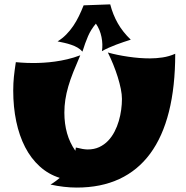

<svg xmlns="http://www.w3.org/2000/svg" viewBox="-20 -824 846 871"><path d="M774.9 -580.1Q774.9 -430.7 746.3 -317.1Q717.8 -203.6 661.4 -127.2Q605 -50.8 521.5 -12Q438 26.9 328.1 26.9Q299.3 26.9 269.5 23.4Q239.7 20 209 13.2Q214.8 10.3 221.7 5.4Q227.5 1.5 235.1 -4.2Q242.7 -9.8 251 -17.1Q199.7 -33.2 160.2 -69.1Q120.6 -105 94 -156.5Q67.4 -208 53.7 -273.2Q40 -338.4 40 -413.1Q40 -431.2 40.8 -445.8Q41.5 -460.4 43 -475.1Q44.4 -489.7 46.6 -505.6Q48.8 -521.5 51.8 -542Q63.5 -541 76.7 -540Q87.9 -539.1 102.5 -538.6Q117.2 -538.1 132.8 -538.1Q153.3 -538.1 177.7 -539.6Q202.1 -541 229.2 -544.7Q256.3 -548.3 285.4 -555.2Q314.5 -562 344.2 -573.2Q326.2 -531.7 312.5 -497.3Q298.8 -462.9 289.8 -431.9Q280.8 -400.9 276.4 -371.8Q272 -342.8 272 -313Q272 -262.7 284.2 -219.5Q296.4 -176.3 321.8 -140.1L324.2 -154.8Q358.4 -146 377.9 -146Q407.2 -146 430.2 -156.7Q453.1 -167.5 470.2 -185.3Q487.3 -203.1 499.5 -226.6Q511.7 -250 519 -275.4Q526.4 -300.8 529.8 -326.4Q533.2 -352.1 533.2 -375Q533.2 -395 528.1 -420.7Q522.9 -446.3 514.2 -474.4Q505.4 -502.4 493.9 -531Q482.4 -559.6 469.2 -585.9Q489.3 -580.1 513.2 -575.2Q537.1 -570.3 562 -566.7Q586.9 -563 612.1 -561Q637.2 -559.1 660.2 -559.1Q689 -559.1 718 -563.5Q747.1 -567.9 774.9 -580.1ZM573.2 -644Q558.1 -639.2 541 -633.5Q523.9 -627.9 506.8 -621.3Q489.7 -614.7 473.1 -607.4Q456.5 -600.1 442.4 -591.8Q444.8 -606.9 444.3 -623.3Q443.8 -639.6 440.4 -656.2Q437 -672.9 430.7 -688.2Q424.3 -703.6 415 -716.8Q392.6 -690.4 379.4 -659.9Q366.2 -629.4 354 -589.8Q344.7 -600.6 331.5 -608.2Q318.4 -615.7 303.2 -620.8Q288.1 -626 272.2 -629.6Q256.3 -633.3 241.2 -636.2Q262.7 -649.4 280.3 -667.2Q297.9 -685.1 312.3 -706.3Q326.7 -727.5 338.1 -751.2Q349.6 -774.9 359.4 -799.8L480 -804.2Q492.2 -757.3 514.4 -718.3Q536.6 -679.2 573.2 -644Z"/></svg>

Font: Shojumaru
Style: Regular
Weight: 400
Version: Version 1.001